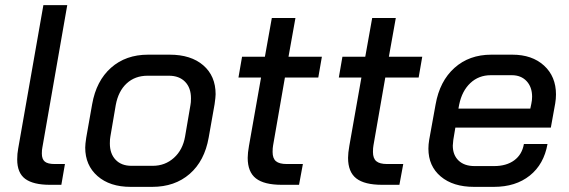

<svg xmlns="http://www.w3.org/2000/svg" viewBox="-20 -720 2216 748"><path d="M47 -99Q47 -121 51 -142L149 -700H242L145 -145Q143 -136 143 -122Q143 -100 154.5 -90.5Q166 -81 193 -81H233L219 0H175Q110 0 78.5 -23Q47 -46 47 -99Z M312 -145Q312 -158 316 -184L339 -314Q355 -405 412.5 -456Q470 -507 557 -507H641Q724 -507 772 -465.5Q820 -424 820 -353Q820 -342 816 -314L793 -184Q777 -93 719 -42.5Q661 8 573 8H489Q408 8 360 -34Q312 -76 312 -145ZM575 -74Q623 -74 657.5 -105Q692 -136 701 -188L722 -311Q724 -320 724 -337Q724 -378 701 -401.5Q678 -425 638 -425H555Q506 -425 473.5 -395Q441 -365 431 -311L410 -188Q408 -179 408 -161Q408 -121 430.5 -97.5Q453 -74 492 -74Z M945 -105Q945 -124 950 -152L997 -418H909L923 -499H1012L1039 -650H1131L1104 -499H1234L1220 -418H1090L1044 -154Q1042 -144 1042 -128Q1042 -103 1055 -92Q1068 -81 1097 -81H1160L1145 0H1078Q1009 0 977 -25Q945 -50 945 -105Z M1336 -105Q1336 -124 1341 -152L1388 -418H1300L1314 -499H1403L1430 -650H1522L1495 -499H1625L1611 -418H1481L1435 -154Q1433 -144 1433 -128Q1433 -103 1446 -92Q1459 -81 1488 -81H1551L1536 0H1469Q1400 0 1368 -25Q1336 -50 1336 -105Z M1649 -141Q1649 -157 1652 -175L1677 -313Q1693 -404 1750.5 -455.5Q1808 -507 1894 -507H1976Q2053 -507 2099.5 -464.5Q2146 -422 2146 -352Q2146 -335 2143 -317L2126 -223H1754L1746 -175Q1744 -159 1744 -153Q1744 -116 1766.5 -94.5Q1789 -73 1829 -73H1905Q1953 -73 1983.5 -95.5Q2014 -118 2021 -159H2113Q2099 -80 2044 -36Q1989 8 1904 8H1827Q1745 8 1697 -32.5Q1649 -73 1649 -141ZM2046 -297 2050 -316Q2053 -330 2053 -343Q2053 -381 2031.5 -404Q2010 -427 1974 -427H1892Q1845 -427 1812.5 -396.5Q1780 -366 1769 -313L1766 -297Z"/></svg>

Font: Bai Jamjuree Medium
Style: Italic
Weight: 500
Italic angle: -10°
Version: Version 1.000; ttfautohint (v1.6)